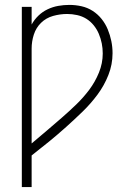

<svg xmlns="http://www.w3.org/2000/svg" viewBox="-20 -548 540 783"><path d="M69 215V-520H109V-448Q120 -468 136.5 -484Q153 -500 174 -510Q195 -520 217.5 -524Q240 -528 263 -528Q288 -528 312.5 -522.5Q337 -517 358 -503.5Q379 -490 394.5 -470.5Q410 -451 419.5 -428Q429 -405 434 -380.5Q439 -356 439 -331Q439 -285 422 -242Q405 -199 377.5 -162Q350 -125 317 -93Q284 -61 250 -30.5Q216 0 180.5 29Q145 58 109 86V215ZM109 37Q140 11 170.5 -15Q201 -41 231.5 -67.5Q262 -94 291 -122Q320 -150 344 -182Q368 -214 383.5 -252Q399 -290 399 -330Q399 -351 395 -371Q391 -391 383 -410Q375 -429 362 -445Q349 -461 332 -471.5Q315 -482 294.5 -486.5Q274 -491 254 -491Q225 -491 196.5 -483Q168 -475 147.5 -455Q127 -435 118 -407Q109 -379 109 -350Z"/></svg>

Font: Iosevka Extralight
Style: Regular
Weight: 200
Monospace: yes
Designer: Belleve Invis
Foundry: Belleve Invis
Version: Version 32.0.1; ttfautohint (v1.8.4)